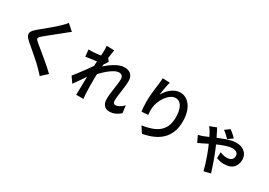

<svg xmlns="http://www.w3.org/2000/svg" viewBox="14 -1786 3971 2838"><g transform="rotate(30 2000.0 -366.5)"><path d="M726 -726Q704 -710 681.5 -692Q659 -674 643 -660Q618 -640 583 -612Q548 -584 509.5 -553Q471 -522 435 -493Q399 -464 373 -442Q346 -418 337 -403Q328 -388 337.5 -373Q347 -358 376 -333Q400 -313 435 -285Q470 -257 510.5 -223Q551 -189 593 -153.5Q635 -118 674.5 -83.5Q714 -49 745 -18L641 77Q602 33 559 -10Q535 -35 498 -69Q461 -103 417.5 -140.5Q374 -178 331.5 -214.5Q289 -251 255 -280Q206 -322 191.5 -355Q177 -388 195.5 -421.5Q214 -455 263 -495Q292 -518 330.5 -549.5Q369 -581 410 -615.5Q451 -650 487.5 -682Q524 -714 549 -739Q569 -758 589.5 -780Q610 -802 621 -819Z M1975 -59Q1939 -25 1892.5 -3.5Q1846 18 1788 18Q1734 18 1700.5 -19Q1667 -56 1667 -126Q1667 -167 1672.5 -214Q1678 -261 1685 -309Q1692 -357 1697.5 -401Q1703 -445 1703 -480Q1703 -518 1684.5 -537Q1666 -556 1632 -556Q1597 -556 1554 -532.5Q1511 -509 1466 -472Q1421 -435 1379.5 -392Q1338 -349 1306 -310V-448Q1325 -468 1354.5 -495Q1384 -522 1421 -551Q1458 -580 1499.5 -605.5Q1541 -631 1583 -646.5Q1625 -662 1664 -662Q1716 -662 1749.5 -643.5Q1783 -625 1799.5 -592.5Q1816 -560 1816 -518Q1816 -480 1811 -433.5Q1806 -387 1799 -338.5Q1792 -290 1786.5 -243.5Q1781 -197 1781 -159Q1781 -138 1792 -123.5Q1803 -109 1824 -109Q1854 -109 1889 -128.5Q1924 -148 1959 -184ZM1289 -536Q1274 -534 1249 -531Q1224 -528 1195 -524Q1166 -520 1136 -516Q1106 -512 1081 -508L1069 -624Q1089 -623 1107.5 -623.5Q1126 -624 1150 -625Q1173 -626 1205.5 -630Q1238 -634 1272.5 -638.5Q1307 -643 1337 -649Q1367 -655 1383 -661L1420 -614Q1412 -602 1400 -584Q1388 -566 1376.5 -548Q1365 -530 1356 -516L1306 -343Q1289 -318 1265 -282.5Q1241 -247 1214.5 -208Q1188 -169 1162 -131.5Q1136 -94 1115 -65L1045 -164Q1064 -187 1089 -219Q1114 -251 1141 -287.5Q1168 -324 1194.5 -360Q1221 -396 1243 -428Q1265 -460 1279 -482L1282 -515ZM1278 -721Q1278 -741 1278 -762.5Q1278 -784 1274 -806L1405 -802Q1400 -779 1393.5 -736Q1387 -693 1381 -636.5Q1375 -580 1369.5 -518Q1364 -456 1360.5 -394.5Q1357 -333 1357 -280Q1357 -238 1357.5 -196.5Q1358 -155 1359 -113Q1360 -71 1362 -25Q1363 -12 1365 9.5Q1367 31 1369 47H1245Q1247 30 1247.5 9.5Q1248 -11 1248 -23Q1249 -71 1249.5 -111.5Q1250 -152 1251 -197Q1252 -242 1253 -302Q1254 -325 1256 -361.5Q1258 -398 1260.5 -441.5Q1263 -485 1266 -530Q1269 -575 1272 -614.5Q1275 -654 1276.5 -682.5Q1278 -711 1278 -721Z M2355 -799Q2349 -778 2342.5 -748.5Q2336 -719 2330 -687Q2324 -655 2319.5 -624.5Q2315 -594 2313 -571Q2331 -603 2356 -635Q2381 -667 2414 -693.5Q2447 -720 2485.5 -736Q2524 -752 2567 -752Q2636 -752 2691 -709Q2746 -666 2777.5 -587Q2809 -508 2809 -399Q2809 -294 2778 -215.5Q2747 -137 2690 -81.5Q2633 -26 2553 8.5Q2473 43 2376 61L2308 -43Q2390 -55 2460 -78.5Q2530 -102 2581 -141.5Q2632 -181 2660.5 -244Q2689 -307 2689 -398Q2689 -476 2672 -532Q2655 -588 2623.5 -617.5Q2592 -647 2547 -647Q2502 -647 2461 -617.5Q2420 -588 2387.5 -541.5Q2355 -495 2335.5 -441Q2316 -387 2313 -337Q2311 -314 2312 -288Q2313 -262 2317 -227L2207 -219Q2203 -248 2199 -291Q2195 -334 2195 -383Q2195 -419 2197.5 -459.5Q2200 -500 2204 -542.5Q2208 -585 2213.5 -627Q2219 -669 2224 -705Q2227 -732 2229 -758Q2231 -784 2232 -804Z M3506 -500Q3484 -523 3454.5 -550Q3425 -577 3397 -596L3476 -654Q3491 -645 3512 -627.5Q3533 -610 3553 -592Q3573 -574 3586 -559ZM3291 -577Q3298 -563 3306.5 -547.5Q3315 -532 3320 -521Q3334 -494 3354.5 -453Q3375 -412 3395.5 -368Q3416 -324 3430 -288Q3445 -254 3462.5 -208Q3480 -162 3497 -113.5Q3514 -65 3529 -20Q3544 25 3554 58L3441 86Q3429 36 3411 -22.5Q3393 -81 3372 -139Q3351 -197 3332 -244Q3315 -283 3296 -325.5Q3277 -368 3259 -405.5Q3241 -443 3225 -468Q3217 -481 3205 -499.5Q3193 -518 3179 -533ZM3099 -339Q3127 -345 3150 -352.5Q3173 -360 3183 -364Q3224 -380 3272 -401Q3320 -422 3370.5 -443.5Q3421 -465 3471 -483Q3521 -501 3566.5 -512Q3612 -523 3648 -523Q3720 -523 3765 -498Q3810 -473 3832 -433.5Q3854 -394 3854 -350Q3854 -262 3802.5 -209.5Q3751 -157 3641 -157Q3609 -157 3573.5 -165.5Q3538 -174 3517 -182L3520 -286Q3546 -274 3577 -266.5Q3608 -259 3634 -259Q3673 -259 3697 -270.5Q3721 -282 3732.5 -303Q3744 -324 3744 -350Q3744 -368 3733.5 -385Q3723 -402 3701.5 -413Q3680 -424 3644 -424Q3605 -424 3551.5 -407.5Q3498 -391 3438 -366Q3378 -341 3321.5 -313.5Q3265 -286 3220 -263Q3175 -240 3151 -230Z"/></g></svg>

Font: Noto Sans TC SemiBold
Style: Regular
Weight: 600
Designer: Ryoko NISHIZUKA  (kana, bopomofo & ideographs); Paul D. Hunt (Latin, Greek & Cyrillic); Sandoll Communications , Soo-you
Foundry: Adobe
Version: Version 2.004-H2;hotconv 1.0.118;makeotfexe 2.5.65603